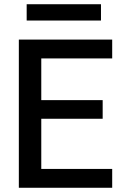

<svg xmlns="http://www.w3.org/2000/svg" viewBox="-20 -887 603 907"><path d="M69 0V-700H510V-611H175V-414H465V-326H175V-89H510V0ZM106 -790V-867H457V-790Z"/></svg>

Font: Rethink Sans Medium
Style: Regular
Weight: 500
Designer: The Rethink Sans project authors (Hans Thiessen). DM Sans designed by Colophon Foundry.
Foundry: Rethink Communications LLC
Version: Version 1.001